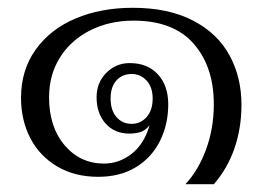

<svg xmlns="http://www.w3.org/2000/svg" viewBox="-20 -444 677 493"><path d="M529 -176Q529 -273 477 -332Q425 -391 323 -391Q261 -391 211.5 -366Q162 -341 134 -296.5Q106 -252 106 -194Q106 -118 146 -71Q186 -24 247 -24Q286 -24 318 -49Q350 -74 364 -122Q352 -108 339.5 -104.5Q327 -101 312 -101Q274 -101 251 -127Q228 -153 228 -194Q228 -232 253 -257Q278 -282 313 -282Q359 -282 385.5 -253Q412 -224 412 -176Q412 -125 391 -82.5Q370 -40 329.5 -15Q289 10 232 10Q172 10 127 -16.5Q82 -43 58 -89Q34 -135 34 -193Q34 -264 71.5 -316.5Q109 -369 174 -396.5Q239 -424 321 -424Q412 -424 475 -391.5Q538 -359 569 -302.5Q600 -246 600 -175Q600 -115 582 -63Q564 -11 529 29H456Q489 -6 509 -60Q529 -114 529 -176ZM372 -191Q372 -220 356.5 -237Q341 -254 318 -254Q294 -254 279 -237.5Q264 -221 264 -191Q264 -161 279 -143.5Q294 -126 318 -126Q341 -126 356.5 -143.5Q372 -161 372 -191Z"/></svg>

Font: Taviraj Light
Style: Regular
Weight: 300
Designer: Katatrad Team
Foundry: CadsonDemak
Version: Version 1.001